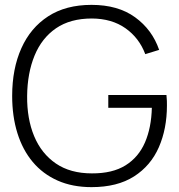

<svg xmlns="http://www.w3.org/2000/svg" viewBox="-20 -754 736 789"><path d="M356 15Q277.5 15 216.8 -12Q156 -39 114.5 -88.5Q73 -138 51.5 -207Q30 -276 30 -360Q30 -471.5 67.8 -555.8Q105.5 -640 178 -687Q250.5 -734 356 -734Q465 -734 535.2 -683Q605.5 -632 634 -549L577 -531.5Q552 -598 495.8 -637.8Q439.5 -677.5 357.5 -678Q269 -678 210.2 -637.8Q151.5 -597.5 122 -525.5Q92.5 -453.5 91.5 -360Q90.5 -266.5 120.2 -194.8Q150 -123 209.5 -82.2Q269 -41.5 357.5 -41.5Q442 -41 495.8 -74.5Q549.5 -108 575.8 -168.8Q602 -229.5 604 -311H425V-363.5H664Q665.5 -351 665.8 -339Q666 -327 666 -320.5Q666 -225 632.8 -149Q599.5 -73 530.8 -29Q462 15 356 15Z"/></svg>

Font: Manrope ExtraLight Light
Style: Regular
Weight: 300
Version: Version 4.504